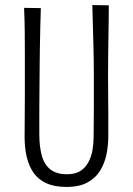

<svg xmlns="http://www.w3.org/2000/svg" viewBox="-20 -727 524 757"><path d="M242 10Q195 10 163 -4.5Q131 -19 112.5 -45.5Q94 -72 85.5 -108Q77 -144 77 -187Q77 -222 77.5 -266Q78 -310 78 -354Q78 -398 78 -432Q78 -477 78 -520Q78 -563 77.5 -606.5Q77 -650 75 -696L141 -695Q140 -662 139 -625.5Q138 -589 137.5 -553Q137 -517 136.5 -484.5Q136 -452 136 -426Q136 -397 135.5 -363.5Q135 -330 135 -298Q135 -266 135 -239.5Q135 -213 135 -198Q135 -150 144.5 -114.5Q154 -79 178 -59.5Q202 -40 244 -40Q277 -40 297 -53Q317 -66 328.5 -87.5Q340 -109 344.5 -134.5Q349 -160 349 -185Q349 -195 349.5 -228.5Q350 -262 350 -312.5Q350 -363 350 -424Q350 -488 348.5 -540.5Q347 -593 346 -634.5Q345 -676 344 -707L409 -706Q409 -673 408.5 -642.5Q408 -612 407.5 -580Q407 -548 406.5 -510Q406 -472 406 -422Q407 -337 407 -274.5Q407 -212 407 -189Q407 -157 400.5 -122Q394 -87 376.5 -57Q359 -27 326.5 -8.5Q294 10 242 10Z"/></svg>

Font: Truculenta Light
Style: Regular
Weight: 300
Version: Version 1.002